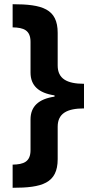

<svg xmlns="http://www.w3.org/2000/svg" viewBox="-20 -734 434 912"><path d="M40 158C179 158 254 137 254 22V-132C254 -195 298 -219 379 -219V-336C298 -336 254 -360 254 -423V-578C254 -692 181 -714 40 -714V-604C92 -603 125 -591 125 -535V-389C125 -328 163 -292 239 -281V-275C163 -264 125 -228 125 -167V-21C125 35 92 47 40 48Z"/></svg>

Font: Noto Sans Adlam
Style: Bold
Weight: 700
Designer: Mark Jamra, Neil Patel
Foundry: JamraPatel LLC
Version: Version 3.001